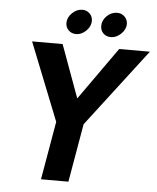

<svg xmlns="http://www.w3.org/2000/svg" viewBox="-59 -934 806 984"><g transform="rotate(5 344.0 -442.0)"><path d="M241 -300 82 -700H239L338 -429L530 -700H688L382 -300L330 0H189ZM249 -810Q249 -838 272.5 -861Q296 -884 325 -884Q347 -884 362.5 -869Q378 -854 378 -831Q378 -803 354.5 -780Q331 -757 303 -757Q280 -757 264.5 -772Q249 -787 249 -810ZM428 -810Q428 -839 451 -861.5Q474 -884 504 -884Q527 -884 542.5 -868.5Q558 -853 558 -831Q558 -803 534 -780Q510 -757 482 -757Q458 -757 443 -772Q428 -787 428 -810Z"/></g></svg>

Font: KoHo
Style: Bold Italic
Weight: 700
Italic angle: -10°
Version: Version 1.000; ttfautohint (v1.6)